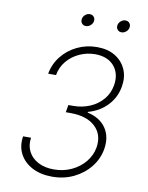

<svg xmlns="http://www.w3.org/2000/svg" viewBox="-98 -979 817 1059"><g transform="rotate(10 310.5 -449.5)"><path d="M268.1 9.8Q203.6 9.8 156.5 -14.6Q109.4 -39.1 86.4 -82.3Q63.5 -125.5 72.3 -181.6H116.7Q110.4 -137.2 128.2 -103.3Q146 -69.3 182.9 -50.3Q219.7 -31.2 270 -31.2Q324.2 -31.2 369.4 -52.5Q414.6 -73.7 444.3 -110.1Q474.1 -146.5 481.9 -191.4Q493.7 -264.2 446.5 -308.8Q399.4 -353.5 308.1 -353.5H281.2L288.1 -395H314.9Q365.7 -395 408.9 -413.6Q452.1 -432.1 481 -466.3Q509.8 -500.5 517.6 -546.4Q528.3 -611.8 492.4 -654.1Q456.5 -696.3 385.7 -696.8Q338.9 -696.3 297.9 -677.5Q256.8 -658.7 228.5 -624.8Q200.2 -590.8 192.4 -545.9H148.4Q158.7 -602.1 193.4 -645.3Q228 -688.5 279.1 -712.9Q330.1 -737.3 389.2 -737.3Q449.7 -737.3 491.2 -711.9Q532.7 -686.5 551.5 -643.8Q570.3 -601.1 561.5 -548.3Q551.3 -484.9 508.3 -439.5Q465.3 -394 400.9 -376.5L400.4 -372.6Q470.2 -356.9 503.4 -308.8Q536.6 -260.7 525.4 -191.4Q516.1 -134.8 480 -89.1Q443.8 -43.5 388.9 -16.8Q334 9.8 268.1 9.8ZM307.1 -840.8Q293 -840.8 284.7 -850.8Q276.4 -860.8 278.8 -875Q280.8 -889.2 292.5 -899.2Q304.2 -909.2 318.4 -909.2Q332.5 -909.2 340.8 -899.2Q349.1 -889.2 347.2 -875Q344.7 -860.8 333 -850.8Q321.3 -840.8 307.1 -840.8ZM506.8 -840.8Q492.7 -840.8 484.4 -850.8Q476.1 -860.8 478 -875Q480.5 -889.2 492.2 -899.2Q503.9 -909.2 518.1 -909.2Q532.2 -909.2 540.5 -899.2Q548.8 -889.2 546.4 -875Q544.4 -860.8 532.7 -850.8Q521 -840.8 506.8 -840.8Z"/></g></svg>

Font: Inter Extra Light
Style: Italic
Weight: 200
Italic angle: -9.39999°
Designer: Rasmus Andersson
Foundry: rsms
Version: Version 4.000;git-3c8e0fc